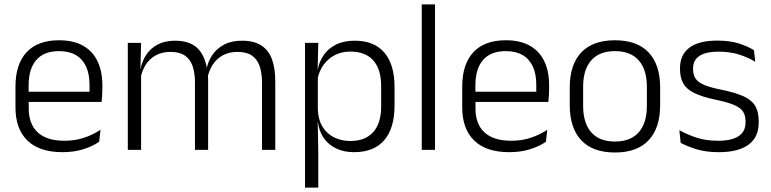

<svg xmlns="http://www.w3.org/2000/svg" viewBox="-20 -683 3514 875"><path d="M265 10.5Q159.5 10.5 105 -42.5Q50.5 -95.5 50.5 -193.5V-288.5Q50.5 -390.5 101.2 -445Q152 -499.5 249 -499.5Q314 -499.5 358 -475Q402 -450.5 424.2 -404.5Q446.5 -358.5 446.5 -294V-276.5Q446.5 -262 445.5 -247.5Q444.5 -233 443 -218.5H387Q388 -240.5 388 -260.2Q388 -280 388 -296.5Q388 -345.5 372.2 -379.8Q356.5 -414 325.8 -432Q295 -450 249 -450Q180.5 -450 145.5 -409.8Q110.5 -369.5 110.5 -293.5V-246L111 -238V-187.5Q111 -154 120.8 -127Q130.5 -100 150.8 -80.8Q171 -61.5 201.8 -51.5Q232.5 -41.5 273.5 -41.5Q321 -41.5 361.8 -54.8Q402.5 -68 438 -91.5L432 -37Q401 -15.5 358.5 -2.5Q316 10.5 265 10.5ZM429.5 -218.5H82V-265H429.5Z M1234.5 0H1174V-307Q1174 -350.5 1163.2 -381.8Q1152.5 -413 1128 -429.8Q1103.5 -446.5 1062 -446.5Q1024 -446.5 995.2 -430.8Q966.5 -415 949 -387.5Q931.5 -360 925 -325.5L913.5 -371H922Q928.5 -404.5 948.2 -433.2Q968 -462 1001.5 -479.8Q1035 -497.5 1083 -497.5Q1137.5 -497.5 1171 -475.8Q1204.5 -454 1219.5 -412.8Q1234.5 -371.5 1234.5 -313.5ZM623 0H562.5V-487.5H623L620 -366.5L623 -363.5ZM928.5 0H868.5V-307Q868.5 -350 857.8 -381.5Q847 -413 822.5 -429.8Q798 -446.5 757 -446.5Q718 -446.5 689.2 -430.5Q660.5 -414.5 643.2 -386.5Q626 -358.5 619.5 -322.5L606 -367.5H620.5Q627 -403.5 646 -432.8Q665 -462 698 -479.8Q731 -497.5 777.5 -497.5Q845 -497.5 880.2 -463Q915.5 -428.5 925 -360.5Q927 -350 927.8 -338.8Q928.5 -327.5 928.5 -316Z M1593.5 10.5Q1547 10.5 1511.8 -6.5Q1476.5 -23.5 1455.2 -54.2Q1434 -85 1429 -126.5H1409L1428.5 -183Q1430.5 -136 1450.5 -104.2Q1470.5 -72.5 1503.5 -56.5Q1536.5 -40.5 1577 -40.5Q1644.5 -40.5 1680.8 -80.8Q1717 -121 1717 -198V-291Q1717 -367.5 1681 -407.8Q1645 -448 1576.5 -448Q1537 -448 1505.8 -431.8Q1474.5 -415.5 1454.2 -387.2Q1434 -359 1427 -322L1410.5 -366.5H1428Q1435 -403 1455.5 -432.5Q1476 -462 1511.2 -479.8Q1546.5 -497.5 1596.5 -497.5Q1685 -497.5 1731.5 -443.5Q1778 -389.5 1778 -286.5V-202Q1778 -98.5 1731 -44Q1684 10.5 1593.5 10.5ZM1430.5 172H1370V-487.5H1430.5L1427.5 -366L1428.5 -346V-139.5L1428 -125.5L1430.5 9Z M1962.5 0H1902V-663H1962.5Z M2301 10.5Q2195.5 10.5 2141 -42.5Q2086.5 -95.5 2086.5 -193.5V-288.5Q2086.5 -390.5 2137.2 -445Q2188 -499.5 2285 -499.5Q2350 -499.5 2394 -475Q2438 -450.5 2460.2 -404.5Q2482.5 -358.5 2482.5 -294V-276.5Q2482.5 -262 2481.5 -247.5Q2480.5 -233 2479 -218.5H2423Q2424 -240.5 2424 -260.2Q2424 -280 2424 -296.5Q2424 -345.5 2408.2 -379.8Q2392.5 -414 2361.8 -432Q2331 -450 2285 -450Q2216.5 -450 2181.5 -409.8Q2146.5 -369.5 2146.5 -293.5V-246L2147 -238V-187.5Q2147 -154 2156.8 -127Q2166.5 -100 2186.8 -80.8Q2207 -61.5 2237.8 -51.5Q2268.5 -41.5 2309.5 -41.5Q2357 -41.5 2397.8 -54.8Q2438.5 -68 2474 -91.5L2468 -37Q2437 -15.5 2394.5 -2.5Q2352 10.5 2301 10.5ZM2465.5 -218.5H2118V-265H2465.5Z M2782.5 12Q2681.5 12 2629 -43.8Q2576.5 -99.5 2576.5 -204.5V-284Q2576.5 -388.5 2629 -444Q2681.5 -499.5 2782.5 -499.5Q2883.5 -499.5 2936 -444Q2988.5 -388.5 2988.5 -284V-204.5Q2988.5 -99.5 2936 -43.8Q2883.5 12 2782.5 12ZM2782.5 -38Q2853.5 -38 2890.8 -80Q2928 -122 2928 -201V-287.5Q2928 -366 2890.8 -408Q2853.5 -450 2782.5 -450Q2711.5 -450 2674.5 -408Q2637.5 -366 2637.5 -287.5V-201Q2637.5 -122 2674.5 -80Q2711.5 -38 2782.5 -38Z M3255.5 10.5Q3196.5 10.5 3153.5 -3Q3110.5 -16.5 3082 -32L3076 -89.5Q3112 -69.5 3155 -55.5Q3198 -41.5 3253 -41.5Q3313.5 -41.5 3345.5 -62.2Q3377.5 -83 3377.5 -124V-131Q3377.5 -157.5 3366 -174.8Q3354.5 -192 3325 -204.8Q3295.5 -217.5 3241.5 -228.5Q3180 -241.5 3144.5 -258.8Q3109 -276 3094 -302.5Q3079 -329 3079 -368V-373Q3079 -433.5 3121.8 -465.8Q3164.5 -498 3250 -498Q3307 -498 3348.5 -484.5Q3390 -471 3416 -454L3422 -401.5Q3390 -421 3349 -434.2Q3308 -447.5 3255 -447.5Q3214.5 -447.5 3188.8 -438.5Q3163 -429.5 3150.8 -412.5Q3138.5 -395.5 3138.5 -372.5V-368Q3138.5 -342 3150 -324.8Q3161.5 -307.5 3190.5 -295.5Q3219.5 -283.5 3270.5 -273.5Q3333.5 -260.5 3370 -243.5Q3406.5 -226.5 3422 -200Q3437.5 -173.5 3437.5 -132.5V-123.5Q3437.5 -57.5 3391 -23.5Q3344.5 10.5 3255.5 10.5Z"/></svg>

Font: Anek Malayalam Light
Style: Regular
Weight: 300
Version: Version 1.003